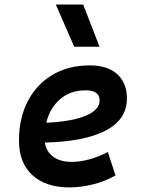

<svg xmlns="http://www.w3.org/2000/svg" viewBox="-20 -815 626 845"><path d="M295.9 -102.5Q332.5 -102.5 374.3 -114Q416 -125.5 454.6 -146L488.3 -43Q441.4 -16.1 387.9 -3.2Q334.5 9.8 285.6 9.8Q181.2 9.8 122.3 -44.4Q63.5 -98.6 63.5 -195.8Q63.5 -295.4 102.5 -370.1Q141.6 -444.8 211.7 -486.1Q281.7 -527.3 375.5 -527.3Q452.6 -527.3 495.6 -488.8Q538.6 -450.2 538.6 -381.8Q538.6 -289.1 445.3 -240.5Q352.1 -191.9 177.2 -187.5Q184.1 -147 214.8 -124.8Q245.6 -102.5 295.9 -102.5ZM183.6 -274.9Q294.9 -279.8 356.7 -305.4Q418.5 -331.1 418.5 -373Q418.5 -417.5 356 -417.5Q291 -417.5 245.4 -379.2Q199.7 -340.8 183.6 -274.9ZM306.6 -609.4 225.6 -794.9H346.2L418 -609.4Z"/></svg>

Font: Cascadia Code NF SemiBold
Style: Italic
Weight: 600
Italic angle: -10°
Monospace: yes
Designer: Aaron Bell
Foundry: Saja Typeworks
Version: Version 2404.023; ttfautohint (v1.8.4)